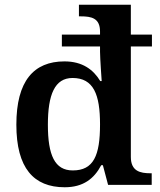

<svg xmlns="http://www.w3.org/2000/svg" viewBox="-20 -780 676 810"><path d="M253 10C331 10 377 -26 407 -83H414L436 0H620V-49H615C571 -49 532 -58 532 -118V-584H621V-634H532V-760H313V-711H321C365 -711 402 -704 402 -647V-634H241V-584H402V-562C402 -535 409 -438 409 -438H403C374 -486 328 -521 252 -521C122 -521 49 -438 49 -254C49 -71 122 10 253 10ZM287 -61C211 -61 182 -125 182 -254C182 -381 211 -451 286 -451C375 -451 402 -381 402 -255C402 -124 375 -61 287 -61Z"/></svg>

Font: Noto Serif SemiBold
Style: Regular
Weight: 600
Designer: Monotype Design Team
Foundry: Monotype Imaging Inc.
Version: Version 2.013